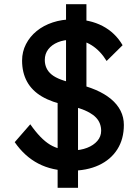

<svg xmlns="http://www.w3.org/2000/svg" viewBox="-20 -802 664 913"><path d="M314 10Q228 10 162.5 -24Q97 -58 50 -126L124 -211Q173 -141 218 -114Q263 -87 325 -87Q363 -87 394 -99Q425 -111 443 -132Q461 -153 461 -180Q461 -198 455 -214Q449 -230 436.5 -243Q424 -256 404.5 -267Q385 -278 359 -286.5Q333 -295 299 -301Q227 -315 179.5 -343Q132 -371 108.5 -414Q85 -457 85 -514Q85 -556 103.5 -592Q122 -628 154.5 -654.5Q187 -681 231 -695.5Q275 -710 326 -710Q407 -710 467.5 -678.5Q528 -647 563 -587L487 -512Q457 -561 415.5 -587Q374 -613 323 -613Q284 -613 255 -601Q226 -589 209.5 -567.5Q193 -546 193 -517Q193 -496 201 -478.5Q209 -461 225.5 -447.5Q242 -434 270 -423.5Q298 -413 337 -405Q392 -393 435 -374.5Q478 -356 508 -331Q538 -306 553.5 -275Q569 -244 569 -208Q569 -141 538 -92Q507 -43 450 -16.5Q393 10 314 10ZM254 91V-363L351 -330V91ZM391 -330 294 -363V-782H391Z"/></svg>

Font: Lexend Medium
Style: Regular
Weight: 500
Designer: Bonnie Shaver-Troup, Thomas Jockin
Foundry: Lexend
Version: Version 1.005